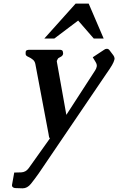

<svg xmlns="http://www.w3.org/2000/svg" viewBox="-20 -734 641 1040"><path d="M220.2 -525.4 389.6 -714.4H460.4L541.5 -525.4H487.8L403.3 -622.6L274.4 -525.4ZM119.6 -455.6Q121.6 -464.4 140.6 -464.4H300.8Q318.4 -464.8 320.3 -455.1Q322.3 -445.3 321.8 -441.9Q319.3 -430.7 307.1 -425.3Q294.9 -419.9 292.5 -414.1Q289.1 -408.2 288.1 -404.8Q287.1 -400.9 288.6 -396L339.4 -111.8L495.6 -353Q501.5 -361.8 503.9 -373Q506.3 -384.3 498 -397.9L482.4 -423.8L542.5 -463.4Q549.8 -469.7 558.6 -469.7Q567.4 -469.7 573.2 -461.9L594.2 -434.1Q600.1 -425.8 600.6 -417Q600.6 -414.1 599.6 -410.6Q596.7 -398.4 586.9 -381.3Q577.1 -364.3 554.7 -332.5L189.5 205.6Q167 237.3 147.5 261.7Q127.9 286.1 102.5 286.1L61 284.7Q44.9 281.7 44.9 270Q44.9 268.1 45.4 265.6L57.1 200.7L94.7 199.7Q119.6 198.7 135.3 177.2L248 19Q250 19 250 18.1Q250.5 16.6 248.5 14.2Q245.6 8.8 244.6 2Q243.7 -4.9 243.2 -7.3L171.4 -387.7Q168 -403.3 157.7 -411.1Q147.5 -419.9 133.8 -425.8Q120.1 -431.6 119.1 -439.5Q118.2 -447.3 119.6 -455.6Z"/></svg>

Font: Caudex
Style: Bold
Weight: 700
Italic angle: -13°
Version: Version 1.04